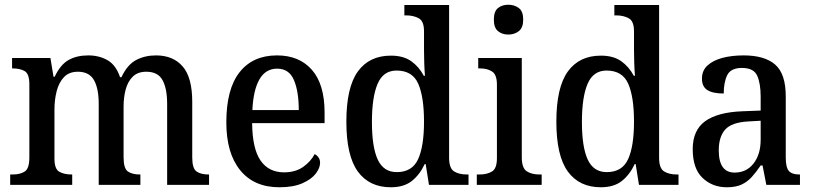

<svg xmlns="http://www.w3.org/2000/svg" viewBox="-20 -781 3435 811"><path d="M23 0V-44H34Q65 -44 84.5 -56.5Q104 -69 104 -116V-425Q104 -469 84.5 -480.5Q65 -492 34 -492H31V-536H193L206 -457H211Q235 -508 269.5 -527.5Q304 -547 353 -547Q399 -547 434.5 -526.5Q470 -506 487 -455H493Q518 -508 555 -527.5Q592 -547 639 -547Q711 -547 751.5 -500.5Q792 -454 792 -351V-116Q792 -69 810.5 -56.5Q829 -44 860 -44H863V0H686V-342Q686 -407 666.5 -442.5Q647 -478 598 -478Q562 -478 541 -457.5Q520 -437 511 -403.5Q502 -370 502 -331V-116Q502 -69 520.5 -56.5Q539 -44 570 -44H573V0H397V-342Q397 -407 377 -442.5Q357 -478 309 -478Q272 -478 250.5 -455.5Q229 -433 219.5 -396.5Q210 -360 210 -318V-111Q210 -67 230.5 -55.5Q251 -44 282 -44H285V0Z M1160 10Q1053 10 994.5 -62Q936 -134 936 -264Q936 -405 992 -476Q1048 -547 1150 -547Q1244 -547 1297.5 -486Q1351 -425 1351 -306V-261H1045Q1046 -153 1080.5 -103Q1115 -53 1180 -53Q1228 -53 1260.5 -76Q1293 -99 1309 -130Q1318 -126 1325 -116.5Q1332 -107 1332 -93Q1332 -72 1314 -48Q1296 -24 1257.5 -7Q1219 10 1160 10ZM1242 -316Q1242 -395 1221.5 -443Q1201 -491 1151 -491Q1102 -491 1076 -446Q1050 -401 1046 -316Z M1631 10Q1540 10 1491.5 -56.5Q1443 -123 1443 -267Q1443 -412 1491.5 -479Q1540 -546 1631 -546Q1684 -546 1717 -522.5Q1750 -499 1770 -461H1775Q1773 -485 1772 -514.5Q1771 -544 1771 -570V-649Q1771 -692 1748.5 -704Q1726 -716 1696 -716H1688V-760H1877V-115Q1877 -70 1898 -57Q1919 -44 1951 -44H1959V0H1792L1778 -88H1774Q1753 -43 1719.5 -16.5Q1686 10 1631 10ZM1656 -54Q1721 -54 1746 -108.5Q1771 -163 1771 -267Q1771 -372 1746.5 -427.5Q1722 -483 1655 -483Q1599 -483 1575 -427Q1551 -371 1551 -266Q1551 -160 1575.5 -107Q1600 -54 1656 -54Z M2127 -635Q2101 -635 2083.5 -649.5Q2066 -664 2066 -698Q2066 -733 2083.5 -747Q2101 -761 2127 -761Q2153 -761 2171.5 -747Q2190 -733 2190 -698Q2190 -664 2171.5 -649.5Q2153 -635 2127 -635ZM1994 0V-44H2006Q2037 -44 2058 -56.5Q2079 -69 2079 -113V-423Q2079 -466 2058.5 -479Q2038 -492 2008 -492H2000V-536H2184V-117Q2184 -71 2205 -57.5Q2226 -44 2257 -44H2268V0Z M2518 10Q2427 10 2378.5 -56.5Q2330 -123 2330 -267Q2330 -412 2378.5 -479Q2427 -546 2518 -546Q2571 -546 2604 -522.5Q2637 -499 2657 -461H2662Q2660 -485 2659 -514.5Q2658 -544 2658 -570V-649Q2658 -692 2635.5 -704Q2613 -716 2583 -716H2575V-760H2764V-115Q2764 -70 2785 -57Q2806 -44 2838 -44H2846V0H2679L2665 -88H2661Q2640 -43 2606.5 -16.5Q2573 10 2518 10ZM2543 -54Q2608 -54 2633 -108.5Q2658 -163 2658 -267Q2658 -372 2633.5 -427.5Q2609 -483 2542 -483Q2486 -483 2462 -427Q2438 -371 2438 -266Q2438 -160 2462.5 -107Q2487 -54 2543 -54Z M3050 10Q2989 10 2947.5 -29.5Q2906 -69 2906 -151Q2906 -231 2958.5 -269Q3011 -307 3116 -311L3193 -314V-373Q3193 -428 3178.5 -461Q3164 -494 3114 -494Q3067 -494 3052 -464Q3037 -434 3037 -386Q2991 -386 2968 -400.5Q2945 -415 2945 -449Q2945 -483 2968.5 -504.5Q2992 -526 3031.5 -536.5Q3071 -547 3121 -547Q3210 -547 3254.5 -508Q3299 -469 3299 -374V-116Q3299 -74 3312 -59Q3325 -44 3356 -44H3359V0H3217L3201 -82H3193Q3174 -54 3155.5 -33.5Q3137 -13 3112.5 -1.5Q3088 10 3050 10ZM3083 -52Q3133 -52 3163 -90.5Q3193 -129 3193 -191V-271L3140 -268Q3070 -264 3043 -233.5Q3016 -203 3016 -146Q3016 -52 3083 -52Z"/></svg>

Font: Noto Serif Sinhala SemiCondensed Medium
Style: Regular
Weight: 500
Width: 4
Designer: Jelle Bosma - Monotype Design Team
Foundry: Monotype Imaging Inc.
Version: Version 2.007; ttfautohint (v1.8.4.7-5d5b)